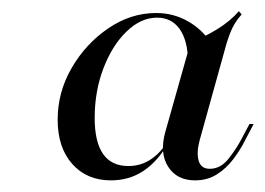

<svg xmlns="http://www.w3.org/2000/svg" viewBox="-20 -605 463 335"><path d="M173.4 -290.3Q131.5 -290.3 106 -319Q80.6 -347.6 80.6 -396Q80.6 -444.4 105.2 -486.7Q129.8 -529 169 -555.6Q208.1 -582.3 252.4 -582.3Q283.1 -582.3 308.9 -567.3Q334.7 -552.4 351.6 -525L308.1 -498.4Q307.3 -535.5 293.1 -554.8Q279 -574.2 254 -574.2Q225.8 -574.2 200.8 -550Q175.8 -525.8 160.5 -485.9Q145.2 -446 145.2 -399.2Q145.2 -315.3 204 -315.3Q224.2 -315.3 240.7 -325.4Q257.3 -335.5 270.2 -354.8L269.4 -348.4Q251.6 -320.2 227.8 -305.2Q204 -290.3 173.4 -290.3ZM320.2 -290.3Q288.7 -290.3 273.4 -314.1Q258.1 -337.9 268.5 -375L312.9 -532.3Q335.5 -539.5 358.9 -554Q382.3 -568.5 396.8 -585.5L401.6 -579.8Q394.4 -571.8 389.5 -563.7Q384.7 -555.6 381.5 -547.2Q378.2 -538.7 375 -528.2L328.2 -359.7Q322.6 -338.7 326.6 -324.6Q330.6 -310.5 346 -310.5Q364.5 -310.5 378.2 -327.4Q391.9 -344.4 401.6 -362.9L415.3 -388.7H422.6L406.5 -358.1Q399.2 -343.5 387.1 -327.4Q375 -311.3 358.5 -300.8Q341.9 -290.3 320.2 -290.3Z"/></svg>

Font: Playfair 144pt
Style: Italic
Weight: 400
Italic angle: -15.6°
Designer: Claus Eggers Sørensen
Foundry: Claus Eggers Sørensen
Version: Version 2.001;gftools[0.9.30]